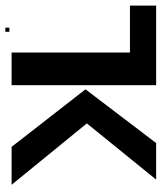

<svg xmlns="http://www.w3.org/2000/svg" viewBox="36 -614 593 704"><g transform="rotate(90 332.0 -261.5)"><path d="M0 -538V-442H172V-8H292V-538ZM518 -8H657L432 -284L638 -538H504L307 -279ZM81 15H96V0H81Z"/></g></svg>

Font: Passageway
Style: Light
Weight: 700
Foundry: Ascender Corporation
Version: Version 1.11